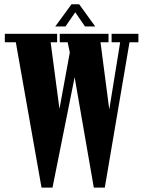

<svg xmlns="http://www.w3.org/2000/svg" viewBox="-20 -854 650 874"><path d="M169 0 52 -661.5H2V-700H240V-661.5H210.5L255 -326L236.5 -281.5L300.5 -629.5L313 -542.5L288 -661.5H252V-700H474V-661.5H437.5L480 -336L467 -291.5L527 -661.5H488V-700H610V-661.5H569.5L457 0H407L314 -535.5L334.5 -576.5L219 0ZM231.5 -733.5 305.5 -834.5H340.5L413.5 -733.5H367L322.5 -798L278 -733.5Z"/></svg>

Font: Imbue Thin 10pt ExtraBold
Style: Regular
Weight: 800
Version: Version 1.102